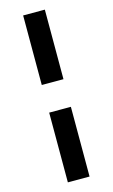

<svg xmlns="http://www.w3.org/2000/svg" viewBox="-136 -788 586 1000"><g transform="rotate(-15 157.5 -288.0)"><path d="M99 162V-214H216V162ZM99 -363V-738H216V-363Z"/></g></svg>

Font: REM Medium SemiBold
Style: Regular
Weight: 600
Version: Version 1.005;gftools[0.9.28]